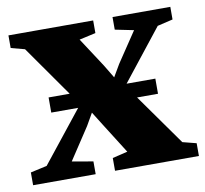

<svg xmlns="http://www.w3.org/2000/svg" viewBox="-67 -603 721 674"><g transform="rotate(-10 293.5 -266.5)"><path d="M57 -58.5 210.5 -251.5 53.5 -475 4.5 -488V-533H306.5V-488L248 -475L316.5 -370L344.5 -323.5L370 -367L442 -474.5L375.5 -488V-533H581.5V-488L526.5 -475L378 -287L540.5 -58L589.5 -45.5V0H290.5V-45.5L344.5 -58.5L276 -167L246 -215L221 -171.5L146.5 -58.5L221.5 -45.5V0H-1.5V-45.5ZM486 -294V-240H105.5V-294Z"/></g></svg>

Font: Merriweather 72pt Black
Style: Regular
Weight: 900
Version: Version 2.100